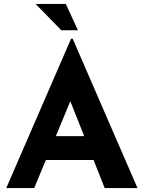

<svg xmlns="http://www.w3.org/2000/svg" viewBox="-20 -963 736 983"><path d="M12 0 344 -765H352L684 0H516L459 -144H215L155 0ZM266 -266H411L340 -445ZM162 -943H317L379 -808H294Z"/></svg>

Font: Reem Kufi
Style: Bold
Weight: 700
Designer: Khaled Hosny
Version: Version 1.001